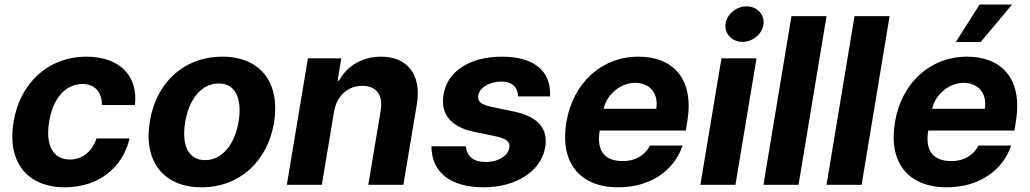

<svg xmlns="http://www.w3.org/2000/svg" viewBox="-20 -797 4442 828"><path d="M259.9 10.7C405.2 10.7 509.9 -74.6 538.7 -199.9H396C377.1 -142 333.8 -109 281.2 -109C210.6 -109 174.7 -168.3 192.1 -272.7C208.5 -375.7 264.9 -434.7 335.9 -434.7C390.6 -434.7 420.1 -397.7 419.4 -343.8H561.8C576.7 -469.8 495.4 -552.6 353 -552.6C187.5 -552.6 65.3 -437.9 38.4 -270.6C10.3 -104.8 92 10.7 259.9 10.7Z M849.4 10.7C1013.5 10.7 1133.9 -101.6 1161.9 -268.5C1189.3 -438.2 1104.8 -552.6 938.6 -552.6C773.4 -552.6 653.1 -440.7 626.1 -273.1C598 -103.7 682.5 10.7 849.4 10.7ZM778.4 -269.2C794 -365.4 846.6 -437.1 923.3 -437.1C997.9 -437.1 1024.1 -367.9 1009.2 -273.8C993.3 -177.6 940.7 -106.5 864.3 -106.5C789.4 -106.5 763.1 -175.4 778.4 -269.2Z M1420.5 -315.3C1432.5 -385.7 1481.2 -426.8 1542.6 -426.8C1603.7 -426.8 1632.8 -387.1 1621.8 -320.3L1568.2 0H1719.5L1777.7 -347.3C1799 -474.8 1736.9 -552.6 1623.6 -552.6C1542.3 -552.6 1476.6 -513.1 1442.1 -449.2H1436.1L1451.7 -545.5H1307.9L1217 0H1367.9Z M2214.1 -381.4H2351.9C2358 -490.4 2283 -552.6 2144.5 -552.6C2008.9 -552.6 1909.8 -491.8 1892.8 -389.9C1878.6 -305 1923.7 -248.9 2027 -228L2117.9 -209.2C2164.4 -198.9 2180.4 -185.4 2176.8 -160.5C2171.5 -125 2127.5 -97.3 2072.1 -98.4C2023.8 -98.7 1994 -121.4 1988.6 -165.8L1840.6 -166.2C1841.3 -54.7 1920.5 10.7 2066.4 10.7C2204.2 10.7 2313.6 -57.5 2331.3 -162.3C2344.5 -244.3 2298.3 -294.4 2196 -316.1L2100.1 -335.9C2051.5 -346.6 2038.4 -361.5 2042.6 -384.6C2047.9 -420.1 2092 -445.3 2142 -445.3C2190 -445.3 2213.4 -418.7 2214.1 -381.4Z M2646.3 10.7C2786.2 10.7 2887.8 -62.5 2923.7 -169.4H2782.7C2762.1 -126.8 2718 -102.3 2667.6 -102.3C2590.6 -102.3 2551.5 -141.3 2566.1 -234H2937.9L2944.2 -275.6C2974.4 -460.9 2878.6 -552.6 2734 -552.6C2573.5 -552.6 2450.6 -438.6 2422.6 -270.2C2393.5 -97.3 2478.3 10.7 2646.3 10.7ZM2583.1 -327.8C2595.9 -387.8 2653.8 -439.6 2718.8 -439.6C2784.1 -439.6 2820.7 -392.8 2810 -327.8Z M3000.4 0H3151.6L3242.5 -545.5H3091.3ZM3109 -693.2C3103.7 -651.3 3137.1 -616.5 3182.2 -616.5C3227.3 -616.5 3267.8 -651.3 3272.7 -693.2C3277.3 -735.4 3244.7 -769.5 3199.6 -769.5C3154.8 -769.5 3114 -735.4 3109 -693.2Z M3544.4 -727.3H3393.1L3272.4 0H3423.7Z M3816.4 -727.3H3665.1L3544.4 0H3695.7Z M4063.2 10.7C4203.1 10.7 4304.7 -62.5 4340.6 -169.4H4199.6C4179 -126.8 4134.9 -102.3 4084.5 -102.3C4007.5 -102.3 3968.4 -141.3 3983 -234H4354.8L4361.2 -275.6C4391.3 -460.9 4295.5 -552.6 4150.9 -552.6C3990.4 -552.6 3867.5 -438.6 3839.5 -270.2C3810.4 -97.3 3895.2 10.7 4063.2 10.7ZM4000 -327.8C4012.8 -387.8 4070.7 -439.6 4135.7 -439.6C4201 -439.6 4237.6 -392.8 4226.9 -327.8ZM4101.9 -615.8H4209.2L4344.5 -777.3H4204.5Z"/></svg>

Font: Magic Ui Pro
Style: Bold Italic
Weight: 700
Italic angle: -9.39999°
Designer: Stefan Endress, Andreas Faust
Version: Version 1.000;FEAKit 1.0